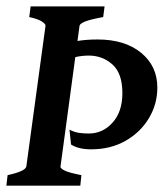

<svg xmlns="http://www.w3.org/2000/svg" viewBox="-23 -586 525 606"><path d="M473.6 -309.6Q473.6 -257.3 447 -212.9Q420.4 -168.5 373.3 -141.6Q326.2 -114.7 264.6 -114.7Q224.6 -114.7 201.2 -129.9L196.3 -176.8Q212.4 -168.5 227.5 -166.5Q242.7 -164.6 257.3 -164.6Q301.3 -164.6 332.3 -199Q363.3 -233.4 363.3 -292Q363.3 -354.5 331.8 -382.6Q300.3 -410.6 257.3 -410.6Q235.4 -410.6 213.6 -405.5Q191.9 -400.4 171.4 -396L172.4 -442.4Q214.4 -461.4 284.7 -461.4Q371.1 -461.4 422.4 -419.4Q473.6 -377.4 473.6 -309.6ZM307.1 -565.9 302.7 -532.2Q260.3 -524.4 244.4 -517.6Q228.5 -510.7 228 -504.4L168 -60.5Q166.5 -55.2 180.2 -48.1Q193.8 -41 233.9 -33.2L230.5 0H-2.9L1 -33.2Q57.1 -45.4 60.1 -60.5L120.6 -504.4Q121.6 -509.8 109.6 -517.8Q97.7 -525.9 69.3 -532.2L73.7 -565.9Z"/></svg>

Font: Dai Banna SIL SemiBold
Style: Italic
Weight: 600
Italic angle: -11°
Designer: Victor Gaultney
Foundry: SIL International
Version: Version 4.000